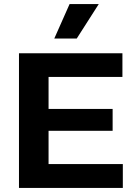

<svg xmlns="http://www.w3.org/2000/svg" viewBox="-20 -921 661 941"><path d="M73 0V-660H218V0ZM173 0V-117H582V0ZM173 -280V-387H532V-280ZM173 -544V-660H580V-544ZM356 -732H246L321 -901H464Z"/></svg>

Font: Bricolage Grotesque 96pt ExtraBold
Style: Bold
Weight: 700
Version: Version 1.001;gftools[0.9.33.dev8+g029e19f]